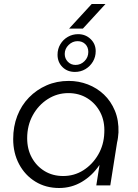

<svg xmlns="http://www.w3.org/2000/svg" viewBox="-20 -928 690 961"><path d="M276 13Q209 13 157 -19Q105 -51 75.5 -106.5Q46 -162 46 -232Q46 -295 66.5 -348Q87 -401 125 -440Q163 -479 213.5 -501Q264 -523 324 -523Q374 -523 419.5 -505.5Q465 -488 500 -455Q535 -422 555 -374Q575 -326 573 -265Q572 -252 570.5 -239.5Q569 -227 566 -215L532 0H462L478 -101H477Q442 -49 390 -18Q338 13 276 13ZM296 -47Q352 -47 397.5 -76Q443 -105 471.5 -154Q500 -203 502 -263Q505 -321 482 -365.5Q459 -410 417.5 -436Q376 -462 322 -462Q266 -462 219 -432Q172 -402 144 -351Q116 -300 116 -236Q116 -181 139.5 -138.5Q163 -96 203.5 -71.5Q244 -47 296 -47ZM355 -568Q317 -568 292.5 -592.5Q268 -617 268 -654Q268 -683 282 -706.5Q296 -730 319.5 -743.5Q343 -757 371 -757Q408 -757 433.5 -732.5Q459 -708 459 -672Q459 -643 445 -619.5Q431 -596 407.5 -582Q384 -568 355 -568ZM358 -603Q384 -603 403 -622Q422 -641 422 -668Q422 -692 407 -707Q392 -722 368 -722Q343 -722 323.5 -703Q304 -684 304 -658Q304 -635 319.5 -619Q335 -603 358 -603ZM326 -785 439 -908H508L395 -785Z"/></svg>

Font: MuseoModerno Thin Light
Style: Italic
Weight: 300
Italic angle: -9°
Version: Version 1.003